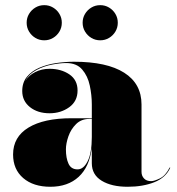

<svg xmlns="http://www.w3.org/2000/svg" viewBox="-20 -704 677 734"><path d="M295.9 -617.1Q295.9 -635.6 305 -650.8Q314.1 -666.1 329.4 -675.2Q344.6 -684.3 363.1 -684.3Q381.6 -684.3 396.8 -675.2Q412.1 -666.1 421.2 -650.8Q430.3 -635.6 430.3 -617.1Q430.3 -598.6 421.2 -583.4Q412.1 -568.1 396.8 -559Q381.6 -549.9 363.1 -549.9Q344.6 -549.9 329.4 -559Q314.1 -568.1 305 -583.4Q295.9 -598.6 295.9 -617.1ZM81.9 -617.1Q81.9 -635.6 91 -650.8Q100.1 -666.1 115.4 -675.2Q130.6 -684.3 149.1 -684.3Q167.6 -684.3 182.8 -675.2Q198.1 -666.1 207.2 -650.8Q216.3 -635.6 216.3 -617.1Q216.3 -598.6 207.2 -583.4Q198.1 -568.1 182.8 -559Q167.6 -549.9 149.1 -549.9Q130.6 -549.9 115.4 -559Q100.1 -568.1 91 -583.4Q81.9 -598.6 81.9 -617.1ZM254 -252H331V-304.5Q331 -340.5 323.2 -377Q315.5 -413.5 294.2 -438.2Q273 -463 233 -463Q210 -463 178.5 -457Q147 -451 118.8 -436Q90.5 -421 77 -395Q90 -416 114.8 -428.5Q139.5 -441 169.5 -441Q213.5 -441 245 -419.8Q276.5 -398.5 276.5 -358Q276.5 -317 244.5 -294Q212.5 -271 169.5 -271Q124 -271 94.5 -294.5Q65 -318 65 -356Q65 -388.5 82.8 -410.2Q100.5 -432 129.8 -444.8Q159 -457.5 194 -462.8Q229 -468 263 -468Q388.5 -468 454.8 -426Q521 -384 521 -304.5V-47Q521 -32 530.5 -21.8Q540 -11.5 558 -11.5Q569.5 -11.5 591.2 -22Q613 -32.5 628.5 -63.5L631 -63Q614 -25 570.2 -7.5Q526.5 10 468 10Q406.5 10 368.8 -13Q331 -36 331 -80V-139Q322 -66 280.8 -28Q239.5 10 172.5 10Q107.5 10 68.8 -23.2Q30 -56.5 30 -113.5Q30 -180.5 88.8 -216.2Q147.5 -252 254 -252ZM276.5 -56.5Q299.5 -56.5 315.2 -88Q331 -119.5 331 -180.5V-249.5H322.5Q291 -249.5 271 -229.8Q251 -210 241.5 -182.8Q232 -155.5 232 -133Q232 -99.5 242 -78Q252 -56.5 276.5 -56.5Z"/></svg>

Font: Bodoni* 72pt Fatface
Style: Regular
Weight: 900
Version: Version 2.3